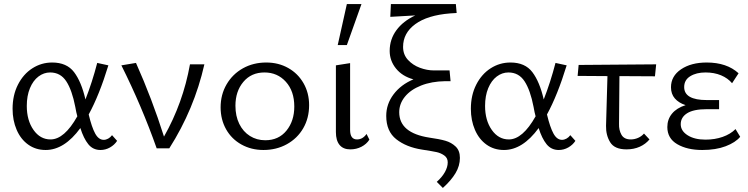

<svg xmlns="http://www.w3.org/2000/svg" viewBox="-20 -731 3685 946"><path d="M42 -195Q42 -262 68.5 -314Q95 -366 139.5 -394.5Q184 -423 237 -423Q309 -423 345 -375.5Q381 -328 401 -241Q434 -325 459 -421L514 -409Q469 -262 417 -167Q432 -104 449 -73Q466 -42 491 -42Q502 -42 513 -48Q524 -54 532 -65L557 -37Q544 -17 522 -4.5Q500 8 475 8Q438 8 415 -20.5Q392 -49 376 -100Q297 8 205 8Q156 8 119 -18.5Q82 -45 62 -91.5Q42 -138 42 -195ZM229 -44Q297 -44 361 -158Q356 -175 351 -204Q335 -287 306.5 -330.5Q278 -374 227 -374Q196 -374 169.5 -354Q143 -334 127.5 -296.5Q112 -259 112 -209Q112 -138 145 -91Q178 -44 229 -44Z M578 -409 650 -421Q729 -244 788 -58Q882 -224 916 -414H987Q937 -193 814 0H752Q679 -207 578 -409Z M1067 -202Q1067 -265 1096.5 -315.5Q1126 -366 1177 -394.5Q1228 -423 1292 -423Q1352 -423 1400 -396Q1448 -369 1475.5 -321Q1503 -273 1503 -213Q1503 -149 1474 -99Q1445 -49 1393.5 -20.5Q1342 8 1278 8Q1218 8 1169.5 -19Q1121 -46 1094 -94Q1067 -142 1067 -202ZM1430 -206Q1430 -282 1388.5 -328Q1347 -374 1283 -374Q1218 -374 1179 -327.5Q1140 -281 1140 -210Q1140 -159 1159 -120.5Q1178 -82 1211.5 -61Q1245 -40 1287 -40Q1353 -40 1391.5 -87.5Q1430 -135 1430 -206Z M1635 -80V-409L1705 -420V-91Q1705 -44 1739 -44Q1767 -44 1786 -71L1800 -43Q1786 -21 1761 -8Q1736 5 1706 5Q1671 5 1653 -17Q1635 -39 1635 -80ZM1689 -711H1761L1689 -509H1644Z M2186 69Q2186 47 2169 35Q2152 23 2131.5 18.5Q2111 14 2059 6Q1982 -6 1932.5 -45Q1883 -84 1883 -160Q1883 -218 1919 -266Q1955 -314 2017 -340Q1962 -355 1931 -393.5Q1900 -432 1900 -480Q1900 -537 1933 -582Q1966 -627 2026 -655L1903 -648L1906 -711H2226L2230 -667L2198 -665Q2086 -656 2026 -612Q1966 -568 1966 -500Q1966 -462 1990 -436Q2014 -410 2049 -397Q2084 -384 2118 -384H2195L2200 -331H2173Q2106 -330 2054.5 -309.5Q2003 -289 1975 -254.5Q1947 -220 1947 -178Q1947 -76 2095 -53Q2145 -46 2174.5 -37.5Q2204 -29 2225 -9Q2246 11 2246 47Q2246 86 2224.5 122Q2203 158 2162 195L2132 165Q2158 142 2172 117Q2186 92 2186 69Z M2300 -195Q2300 -262 2326.5 -314Q2353 -366 2397.5 -394.5Q2442 -423 2495 -423Q2567 -423 2603 -375.5Q2639 -328 2659 -241Q2692 -325 2717 -421L2772 -409Q2727 -262 2675 -167Q2690 -104 2707 -73Q2724 -42 2749 -42Q2760 -42 2771 -48Q2782 -54 2790 -65L2815 -37Q2802 -17 2780 -4.5Q2758 8 2733 8Q2696 8 2673 -20.5Q2650 -49 2634 -100Q2555 8 2463 8Q2414 8 2377 -18.5Q2340 -45 2320 -91.5Q2300 -138 2300 -195ZM2487 -44Q2555 -44 2619 -158Q2614 -175 2609 -204Q2593 -287 2564.5 -330.5Q2536 -374 2485 -374Q2454 -374 2427.5 -354Q2401 -334 2385.5 -296.5Q2370 -259 2370 -209Q2370 -138 2403 -91Q2436 -44 2487 -44Z M2831 -411 3213 -414 3207 -355 3032 -356 3030 -121Q3029 -90 3042 -67Q3055 -44 3088 -44Q3106 -44 3123.5 -51.5Q3141 -59 3153 -73L3180 -44Q3161 -21 3132 -8Q3103 5 3067 5Q3008 5 2986.5 -30Q2965 -65 2966 -111L2973 -356L2826 -357Z M3268 -105Q3268 -143 3291 -171Q3314 -199 3358 -213Q3324 -224 3305 -246Q3286 -268 3286 -301Q3286 -356 3335.5 -389.5Q3385 -423 3462 -423Q3561 -423 3619 -370L3587 -321Q3566 -346 3532.5 -360Q3499 -374 3456 -374Q3411 -374 3381 -355.5Q3351 -337 3351 -302Q3351 -270 3379 -254Q3407 -238 3462 -238H3523V-193H3462Q3397 -193 3365.5 -173Q3334 -153 3334 -119Q3334 -86 3368 -64.5Q3402 -43 3456 -43Q3502 -43 3540.5 -56.5Q3579 -70 3604 -95L3627 -57Q3604 -29 3555.5 -10.5Q3507 8 3440 8Q3366 8 3317 -20.5Q3268 -49 3268 -105Z"/></svg>

Font: LXGW Bright TC
Style: Regular
Weight: 400
Designer: Christian Thalmann (Catharsis Fonts)
Foundry: LXGW / Christian Thalmann (Catharsis Fonts) / Fontworks Inc.
Version: Version 5.501